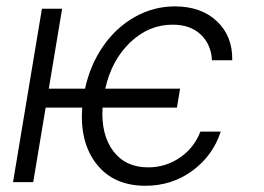

<svg xmlns="http://www.w3.org/2000/svg" viewBox="-20 -573 832 604"><path d="M546.5 -294 536.6 -234.4H302.6Q297.6 -149.5 336.1 -98Q374.6 -46.5 446 -46.5Q501.1 -46.5 545.8 -77.1Q590.6 -107.6 610.4 -159.1H674.4Q649.9 -83.5 585.4 -36Q521 11.4 437.5 11.4Q337.7 11.4 284.1 -56.5Q230.5 -124.3 238.6 -234.4H123.6L84.5 0H21L111.9 -545.5H175.4L133.5 -294H247.5Q263.8 -369 304.5 -427.7Q345.2 -486.5 404.1 -519.7Q463.1 -552.9 530.2 -552.9Q612.6 -552.9 662.3 -506.2Q712 -459.5 710.6 -383.5H646.7Q644.5 -432.5 611.9 -464Q579.2 -495.4 522.7 -495.4Q448.2 -495.4 389.7 -439.8Q331.3 -384.2 311.1 -294Z"/></svg>

Font: Karasuma Gothic
Style: Light Italic
Weight: 300
Italic angle: 9.39998°
Designer: Rasmus Andersson / Ryoko Nishizuka
Foundry: rsms
Version: Version 1.00